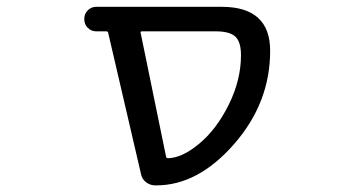

<svg xmlns="http://www.w3.org/2000/svg" viewBox="-20 -567 1040 566"><path d="M398.4 -474.6Q393.6 -474.6 394.5 -470.7L469.7 -104.5Q470.7 -100.6 475.6 -100.6Q516.6 -101.6 566.4 -142.6Q618.2 -185.5 654.3 -258.3Q690.4 -331.1 690.4 -404.3Q690.4 -443.4 673.8 -459Q657.2 -474.6 616.2 -474.6ZM776.4 -417Q776.4 -263.7 669.9 -142.1Q563.5 -20.5 440.4 -20.5H437.5Q422.9 -20.5 410.6 -29.8Q398.4 -39.1 395.5 -54.7L298.8 -470.7Q297.9 -474.6 293 -474.6H263.7Q249 -474.6 238.8 -484.9Q228.5 -495.1 228.5 -509.8V-511.7Q228.5 -526.4 238.8 -536.6Q249 -546.9 263.7 -546.9H633.8Q776.4 -546.9 776.4 -417Z"/></svg>

Font: Rounded-L Mgen+ 2m regular
Style: Regular
Weight: 400
Designer: [Source Han Sans]
Ryoko NISHIZUKA  (kana & ideographs); Paul D. Hunt (Latin, Greek & Cyrillic); Wenlong ZHANG  (bopomofo
Version: Version 1.059.20150602